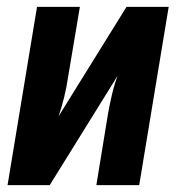

<svg xmlns="http://www.w3.org/2000/svg" viewBox="-20 -540 540 560"><path d="M2 0 88 -520H213L178 -312Q174 -284 167 -256Q160 -228 151 -201L349 -520H472L386 0H261L295 -208Q300 -236 306.5 -264Q313 -292 323 -319L125 0Z"/></svg>

Font: Iosevka Extrabold
Style: Italic
Weight: 800
Italic angle: -9°
Monospace: yes
Designer: Belleve Invis
Foundry: Belleve Invis
Version: Version 32.5.0; ttfautohint (v1.8.4)